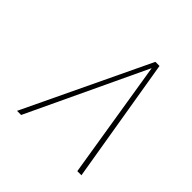

<svg xmlns="http://www.w3.org/2000/svg" viewBox="-126 -807 626 626"><g transform="rotate(45 186.5 -494.0)"><path d="M39 -278 245 -710H264L336 -278H317L251 -687L58 -278Z"/></g></svg>

Font: Georama SemiCondensed Thin
Style: Italic
Weight: 100
Width: 4
Italic angle: -9°
Designer: Jean-Baptiste Levee
Foundry: Production Type
Version: Version 1.000